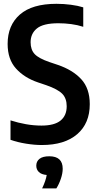

<svg xmlns="http://www.w3.org/2000/svg" viewBox="-20 -770 523 1032"><path d="M204.5 9.5Q165.5 9.5 120.2 2.2Q75 -5 36.5 -18.5V-123Q77 -110 119.2 -102.5Q161.5 -95 203 -95Q272.5 -95 305.5 -122Q338.5 -149 338.5 -199Q338.5 -241.5 314.5 -266Q290.5 -290.5 229 -312L184.5 -327Q110.5 -352 65.8 -401.8Q21 -451.5 21 -534Q21 -634 86.8 -691.8Q152.5 -749.5 283.5 -749.5Q322.5 -749.5 360.8 -744.5Q399 -739.5 427.5 -730.5V-626Q396.5 -636 362.5 -640.5Q328.5 -645 294 -645Q212.5 -645 178.5 -617.2Q144.5 -589.5 144.5 -543Q144.5 -502.5 166.5 -479.2Q188.5 -456 245.5 -436.5L290 -421.5Q371 -394 416.8 -344.2Q462.5 -294.5 462.5 -210Q462.5 -107 395 -48.8Q327.5 9.5 204.5 9.5ZM206.5 242.5Q226.5 200.5 231 170.5Q202.5 168 188.8 154.5Q175 141 175 120.5Q175 97.5 192.2 83.8Q209.5 70 245 70Q317 70 317 137Q317 161.5 307.2 190.5Q297.5 219.5 283 242.5Z"/></svg>

Font: Encode Sans Cnd SmBold
Style: Regular
Weight: 600
Width: 3
Designer: Multiple Designers
Foundry: Impallari Type
Version: Version 3.002; ttfautohint (v1.8.3) -l 8 -r 50 -G 200 -x 14 